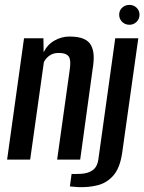

<svg xmlns="http://www.w3.org/2000/svg" viewBox="-20 -651 589 783"><path d="M9 0 78 -495H157L158 -438Q173 -469 202 -485.5Q231 -502 263 -502Q300 -502 321.5 -492.5Q343 -483 352 -465Q361 -447 362 -423.5Q363 -400 358 -371L307 0H213L264 -364Q266 -378 266.5 -390.5Q267 -403 264 -413Q261 -423 250.5 -429Q240 -435 219 -435Q202 -435 190 -429Q178 -423 170.5 -414.5Q163 -406 159 -398L103 0ZM298 112Q291 111 279.5 110.5Q268 110 265 109L272 58Q278 59 288.5 58.5Q299 58 307 58Q339 57 358 43Q377 29 381 0L450 -495H544L478 -26Q469 34 442.5 64.5Q416 95 378 104.5Q340 114 298 112ZM508 -550Q490 -550 478 -562Q466 -574 466 -591Q466 -608 478 -619.5Q490 -631 508 -631Q525 -631 537 -619.5Q549 -608 549 -591Q549 -574 537 -562Q525 -550 508 -550Z"/></svg>

Font: Alumni Sans SemiBold
Style: Italic
Weight: 600
Italic angle: -8°
Version: Version 1.016